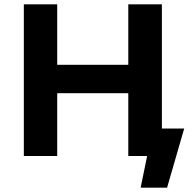

<svg xmlns="http://www.w3.org/2000/svg" viewBox="-20 -720 895 886"><path d="M830 -127H727V-700H572V-421H244V-700H90V0H244V-290H572V0H659L629 146H751Z"/></svg>

Font: Montserrat-Alt1
Style: Bold
Weight: 700
Designer: Differentunic
Foundry: Differentunic
Version: Version 7.222